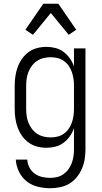

<svg xmlns="http://www.w3.org/2000/svg" viewBox="-20 -777 540 1020"><path d="M247 223Q214 223 181 215Q148 207 122 186.5Q96 166 81 135.5Q66 105 64 71H125Q126 93 136.5 113Q147 133 164.5 145.5Q182 158 203.5 163Q225 168 247 168Q266 168 284 163.5Q302 159 317.5 148Q333 137 344 121.5Q355 106 361.5 88.5Q368 71 370.5 52.5Q373 34 373 15V-96Q365 -73 351 -53Q337 -33 317.5 -18.5Q298 -4 274.5 2Q251 8 227 8Q201 8 176.5 1.5Q152 -5 131.5 -20Q111 -35 96.5 -56Q82 -77 73.5 -100.5Q65 -124 61.5 -149.5Q58 -175 58 -200V-320Q58 -345 61.5 -370.5Q65 -396 73.5 -419.5Q82 -443 96.5 -464Q111 -485 131.5 -500Q152 -515 176.5 -521.5Q201 -528 227 -528Q251 -528 274.5 -522Q298 -516 317.5 -501.5Q337 -487 351 -467Q365 -447 373 -424V-520H434V15Q434 42 430 68Q426 94 415.5 118.5Q405 143 388 164Q371 185 348.5 198.5Q326 212 299.5 217.5Q273 223 247 223ZM249 -47Q268 -47 286 -51.5Q304 -56 319.5 -67Q335 -78 345.5 -93.5Q356 -109 362 -126.5Q368 -144 370.5 -162.5Q373 -181 373 -200V-320Q373 -339 370.5 -357.5Q368 -376 362 -393.5Q356 -411 345.5 -426.5Q335 -442 319.5 -453Q304 -464 286 -468.5Q268 -473 249 -473Q230 -473 211.5 -468.5Q193 -464 177 -453.5Q161 -443 149.5 -427.5Q138 -412 131 -394.5Q124 -377 121.5 -358Q119 -339 119 -320V-200Q119 -181 121.5 -162Q124 -143 131 -125.5Q138 -108 149.5 -92.5Q161 -77 177 -66.5Q193 -56 211.5 -51.5Q230 -47 249 -47ZM155 -592 115 -619 210 -757H290L385 -619L345 -592L250 -708Z"/></svg>

Font: Iosevka Custom Light
Style: Regular
Weight: 300
Monospace: yes
Designer: Belleve Invis
Foundry: Belleve Invis
Version: Version 27.3.5